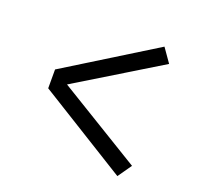

<svg xmlns="http://www.w3.org/2000/svg" viewBox="-104 -733 808 786"><g transform="rotate(20 300.0 -340.0)"><path d="M484 -58 95 -299V-381L484 -622L526 -562L162 -340L526 -118Z"/></g></svg>

Font: Iosevka Etoile
Style: Regular
Weight: 400
Designer: Belleve Invis
Foundry: Belleve Invis
Version: Version 33.2.4